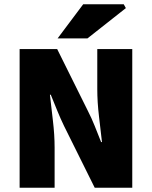

<svg xmlns="http://www.w3.org/2000/svg" viewBox="-20 -880 712 900"><path d="M72 0V-650H248L392 -360Q409 -327 424 -289.5Q439 -252 454 -214H458Q452 -267 444 -334.5Q436 -402 436 -462V-650H600V0H424L280 -290Q264 -323 248.5 -361Q233 -399 218 -436H214Q220 -381 228 -314.5Q236 -248 236 -188V0ZM250 -700 370 -860H560L570 -842L390 -700Z"/></svg>

Font: Mada Black
Style: Regular
Weight: 900
Designer: Khaled Hosny
Version: Version 1.5